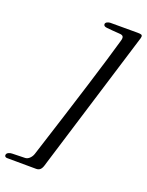

<svg xmlns="http://www.w3.org/2000/svg" viewBox="-246 -783 816 1065"><g transform="rotate(20 161.5 -251.0)"><path d="M404 -689Q404 -682 398 -665L151 139Q149 145 143.5 164Q138 183 129 191.5Q120 200 105 200L-67 199Q-74 199 -78 195Q-82 191 -81 185Q-80 176 -70 171Q-60 166 -49 166Q-28 166 28 164Q42 163 53.5 151.5Q65 140 70 125Q246 -423 304 -628Q307 -637 307 -645Q307 -663 282 -663L241 -666L208 -669Q186 -671 187 -685Q188 -693 197 -697.5Q206 -702 215 -702H377Q392 -702 398 -699.5Q404 -697 404 -689Z"/></g></svg>

Font: EB Garamond Medium
Style: Italic
Weight: 500
Italic angle: -17.2°
Designer: Georg Duffner and Octavio Pardo
Foundry: Georg Duffner
Version: Version 1.000